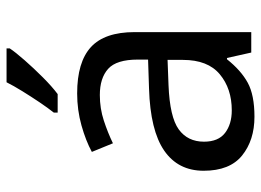

<svg xmlns="http://www.w3.org/2000/svg" viewBox="-128 -678 816 601"><g transform="rotate(-90 280.5 -378.0)"><path d="M288 -545Q386 -545 433 -502Q480 -459 480 -365V0H416L399 -76H395Q360 -32 321.5 -11Q283 10 215 10Q142 10 94 -28.5Q46 -67 46 -149Q46 -229 109 -272.5Q172 -316 303 -320L394 -323V-355Q394 -422 365 -448Q336 -474 283 -474Q241 -474 203 -461.5Q165 -449 132 -433L105 -499Q140 -518 188 -531.5Q236 -545 288 -545ZM314 -259Q214 -255 175.5 -227Q137 -199 137 -148Q137 -103 164.5 -82Q192 -61 235 -61Q303 -61 348 -98.5Q393 -136 393 -214V-262ZM429 -756Q417 -738 392 -709.5Q367 -681 338.5 -652.5Q310 -624 286 -606H228V-618Q243 -637 260.5 -663Q278 -689 295 -716.5Q312 -744 323 -766H429Z"/></g></svg>

Font: Noto Sans Kharoshthi
Style: Regular
Weight: 400
Designer: Monotype Design Team
Foundry: Monotype Imaging Inc.
Version: Version 2.004; ttfautohint (v1.8.4.7-5d5b)